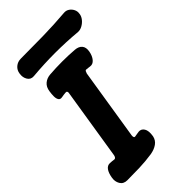

<svg xmlns="http://www.w3.org/2000/svg" viewBox="-284 -932 1021 1021"><g transform="rotate(-45 227.0 -421.0)"><path d="M28 13Q0 13 -12.5 -8Q-25 -29 -20 -56Q-15 -86 -3 -102Q9 -118 27 -117Q35 -117 42.5 -116Q50 -115 58 -114Q64 -114 67.5 -119.5Q71 -125 72 -131L136 -533Q138 -541 135 -545.5Q132 -550 125 -549Q118 -549 110.5 -547.5Q103 -546 95 -545Q80 -542 73.5 -552Q67 -562 67 -579Q67 -596 70 -615Q74 -643 92 -658Q110 -673 136 -675Q230 -682 321 -675Q348 -673 361 -657.5Q374 -642 369 -614Q364 -586 349.5 -569Q335 -552 316 -555Q311 -556 304.5 -556.5Q298 -557 290 -558Q285 -559 282 -553.5Q279 -548 277 -541L213 -139Q212 -130 214.5 -125.5Q217 -121 222 -122Q229 -123 237 -124.5Q245 -126 253 -127Q273 -129 284.5 -111Q296 -93 290 -56Q285 -31 264.5 -16.5Q244 -2 214 3Q167 10 120.5 11.5Q74 13 28 13ZM474 -792Q472 -776 460.5 -761.5Q449 -747 432.5 -738Q416 -729 400 -730Q236 -745 68 -730Q44 -728 32 -747.5Q20 -767 24 -792V-793Q27 -816 44 -830.5Q61 -845 85 -845Q169 -845 252.5 -846.5Q336 -848 421 -855Q437 -856 450 -847Q463 -838 470 -823.5Q477 -809 474 -793Z"/></g></svg>

Font: Winky Sans SemiBold
Style: Italic
Weight: 600
Italic angle: -8.97852°
Designer: Simon Atzbach
Foundry: typofactur
Version: Version 1.205